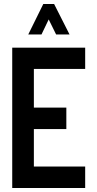

<svg xmlns="http://www.w3.org/2000/svg" viewBox="-20 -938 484 958"><path d="M121 -766 196 -918H250L327 -766H260L223 -841L187 -766ZM41 0V-700H405V-594H149V-401H311V-294H149V-107H405V0Z"/></svg>

Font: Stick No Bills SemiBold
Style: Regular
Weight: 600
Designer: Kosala Senevirathne, Siva Puranthara, Lasantha Premarathna, Tharique Azeez
Foundry: mooniak
Version: Version 2.000